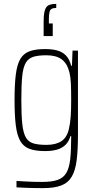

<svg xmlns="http://www.w3.org/2000/svg" viewBox="-20 -771 495 990"><path d="M202 199Q175 199 150.5 198.5Q126 198 105 197Q84 196 65 195V162Q86 163 107.5 164.5Q129 166 152 166.5Q175 167 198 167Q248 167 277.5 156.5Q307 146 322 120.5Q337 95 342 50.5Q347 6 347 -61V-69H343Q335 -41 317.5 -24Q300 -7 274 0.5Q248 8 212 8Q163 8 132 -3.5Q101 -15 84.5 -44Q68 -73 61.5 -124.5Q55 -176 55 -255Q55 -335 61.5 -386.5Q68 -438 84.5 -466.5Q101 -495 132 -506.5Q163 -518 212 -518Q248 -518 274.5 -511Q301 -504 319.5 -485.5Q338 -467 347 -432H351L354 -510H382V-79Q382 0 375.5 53.5Q369 107 350.5 139Q332 171 296.5 185Q261 199 202 199ZM219 -24Q268 -24 296.5 -43Q325 -62 335 -105Q342 -134 344.5 -169Q347 -204 347 -255Q347 -307 345.5 -340Q344 -373 338 -398Q326 -445 297.5 -465.5Q269 -486 219 -486Q177 -486 151.5 -478Q126 -470 112.5 -446.5Q99 -423 94.5 -377Q90 -331 90 -255Q90 -177 95 -131Q100 -85 113.5 -62Q127 -39 152.5 -31.5Q178 -24 219 -24ZM205 -585V-660Q205 -687 208 -704.5Q211 -722 218 -732.5Q225 -743 238 -747Q251 -751 270 -751V-730Q244 -730 238 -717Q232 -704 232 -667V-650H252V-585Z"/></svg>

Font: Saira Condensed Thin
Style: Regular
Weight: 250
Width: 3
Designer: Hector Gatti with collaboration of the Omnibus-Type team
Foundry: Omnibus-Type
Version: Version 1.101